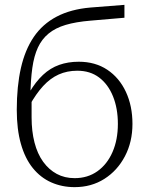

<svg xmlns="http://www.w3.org/2000/svg" viewBox="-20 -760 608 790"><path d="M352 -729 492 -740V-687L352 -675Q292 -670 250 -657.5Q208 -645 180 -622Q152 -599 136 -564.5Q120 -530 113 -480.5Q106 -431 105 -364L110 -365Q110 -346 110 -331.5Q110 -317 110 -304Q110 -291 110 -277Q110 -220 122 -173.5Q134 -127 157.5 -94.5Q181 -62 213.5 -44.5Q246 -27 287 -27Q341 -27 381 -55.5Q421 -84 443 -134.5Q465 -185 465 -250Q465 -314 445 -363.5Q425 -413 388 -441Q351 -469 298 -469Q256 -469 221.5 -453.5Q187 -438 157.5 -406Q128 -374 101 -325V-380Q127 -424 157 -452Q187 -480 223.5 -493Q260 -506 304 -506Q372 -506 421.5 -473Q471 -440 498 -382Q525 -324 525 -250Q525 -176 494 -117Q463 -58 409.5 -24Q356 10 287 10Q235 10 191 -9.5Q147 -29 115 -68.5Q83 -108 66 -168Q49 -228 49 -308Q49 -405 66 -480Q83 -555 119 -608Q155 -661 213 -691.5Q271 -722 352 -729Z"/></svg>

Font: Roboto Serif 36pt ExtraLight
Style: Regular
Weight: 250
Designer: Greg Gazdowicz
Foundry: Commercial Type
Version: Version 1.008